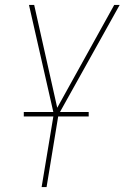

<svg xmlns="http://www.w3.org/2000/svg" viewBox="-20 -540 540 775"><path d="M148 215 197 -80 97 -520H118L211 -105L441 -520H463L216 -77L168 215ZM76 -70V-88H338V-70Z"/></svg>

Font: Iosevka SS04 Thin Oblique
Style: Regular
Weight: 100
Italic angle: -9°
Monospace: yes
Designer: Belleve Invis
Foundry: Belleve Invis
Version: Version 19.0.0; ttfautohint (v1.8.4)